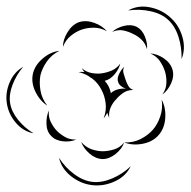

<svg xmlns="http://www.w3.org/2000/svg" viewBox="-103 -791 585 589"><path d="M290 -759Q321 -776 357.5 -768.5Q394 -761 420 -737Q446 -714 456.5 -678Q467 -642 454 -610Q455 -645 444.5 -678Q434 -711 413 -730Q393 -749 359 -756.5Q325 -764 290 -759ZM90 -647Q90 -669 104 -692Q118 -715 139 -723Q161 -730 186 -721Q211 -712 225 -695Q206 -706 185 -706Q164 -706 147 -700Q130 -694 114 -681Q98 -668 90 -647ZM241 -693Q255 -706 277 -711.5Q299 -717 316 -709Q333 -700 341.5 -679Q350 -658 348 -640Q343 -658 331 -669.5Q319 -681 305 -687Q292 -694 275.5 -697.5Q259 -701 241 -693ZM42 -467Q19 -482 5.5 -510Q-8 -538 -2 -565Q4 -591 28 -611.5Q52 -632 79 -635Q55 -623 40.5 -602Q26 -581 21 -560Q17 -539 21 -514Q25 -489 42 -467ZM358 -627Q379 -626 399.5 -612Q420 -598 426 -578Q432 -558 422 -535.5Q412 -513 395 -501Q407 -518 407.5 -537Q408 -556 403 -572Q398 -588 387.5 -603.5Q377 -619 358 -627ZM232 -429Q229 -436 226 -445Q221 -435 215 -428Q224 -452 221 -475Q218 -498 208 -516Q198 -536 180 -550Q174 -553 168 -558Q154 -566 138 -570Q147 -571 156 -570Q151 -576 148 -582Q161 -570 178 -567Q195 -564 209 -566Q224 -568 239.5 -574.5Q255 -581 266 -596Q262 -579 248.5 -563Q235 -547 218 -543Q225 -536 229 -528Q235 -517 237 -505Q245 -513 257.5 -516.5Q270 -520 283 -519Q264 -526 260 -538Q255 -549 262 -563.5Q269 -578 278 -586Q273 -576 276 -566Q279 -556 282 -547Q285 -538 290 -528.5Q295 -519 306 -515Q288 -515 275 -506Q262 -497 253 -486Q243 -476 236.5 -461.5Q230 -447 232 -429ZM0 -382Q-32 -388 -54.5 -414.5Q-77 -441 -82 -474Q-87 -506 -73.5 -538Q-60 -570 -32 -586Q-53 -561 -64.5 -531Q-76 -501 -72 -475Q-68 -449 -48 -424Q-28 -399 0 -382ZM393 -485Q406 -461 404 -429.5Q402 -398 384 -377Q366 -356 335 -350Q304 -344 278 -354Q306 -353 328.5 -364.5Q351 -376 366 -393Q380 -409 388.5 -433.5Q397 -458 393 -485ZM131 -363Q113 -355 90 -357.5Q67 -360 54 -374Q40 -388 39.5 -411.5Q39 -435 47 -452Q45 -433 52.5 -417.5Q60 -402 71 -390Q82 -379 97 -370.5Q112 -362 131 -363ZM278 -354Q271 -334 251.5 -318.5Q232 -303 211 -303Q190 -304 171.5 -320Q153 -336 146 -356Q159 -340 177 -333.5Q195 -327 212 -327Q228 -327 246.5 -332.5Q265 -338 278 -354ZM298 -281Q283 -250 249 -234.5Q215 -219 180 -223Q145 -227 115.5 -250Q86 -273 78 -307Q97 -277 125 -256.5Q153 -236 181 -233Q209 -230 241 -243.5Q273 -257 298 -281Z"/></svg>

Font: Rubik Puddles
Style: Regular
Weight: 400
Designer: Hubert and Fischer, NaN
Foundry: Hubert and Fischer, NaN
Version: Version 2.200